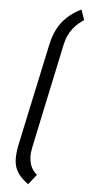

<svg xmlns="http://www.w3.org/2000/svg" viewBox="-62 -853 468 1007"><g transform="rotate(5 172.0 -349.5)"><path d="M344 -764 325 -818Q282 -797 251.5 -768.5Q221 -740 202 -703.5Q183 -667 173 -620L57 -78Q49 -36 50 -6Q51 24 61 46Q71 68 87.5 85.5Q104 103 126 119L168 66Q157 57 147.5 44.5Q138 32 132.5 15Q127 -2 126 -24.5Q125 -47 131 -76L248 -627Q254 -655 264.5 -676.5Q275 -698 288 -714.5Q301 -731 315.5 -743Q330 -755 344 -764Z"/></g></svg>

Font: Advent Pro Medium
Style: Italic
Weight: 500
Italic angle: -12°
Version: Version 3.000